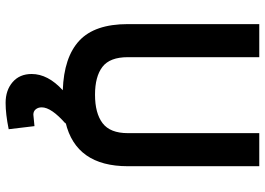

<svg xmlns="http://www.w3.org/2000/svg" viewBox="-150 -582 945 685"><g transform="rotate(90 322.5 -239.5)"><path d="M430 110 441 202Q387 213 347 213Q302 213 273 188Q244 163 244 120Q244 62 302 9Q184 5 125 -50Q66 -105 66 -223V-692H184V-223Q184 -159 218.5 -132.5Q253 -106 318 -106Q384 -106 419.5 -133Q455 -160 455 -223V-692H573V-223Q573 -38 417 -1H421Q363 50 363 84Q363 97 370 105.5Q377 114 389 114Z"/></g></svg>

Font: TitilliumText22L Rg
Style: Bold
Weight: 700
Designer: Campivisivi
Foundry: Campivisivi
Version: 1.000